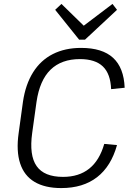

<svg xmlns="http://www.w3.org/2000/svg" viewBox="-20 -951 680 978"><path d="M292 7Q209 7 156 -24.5Q103 -56 82.5 -119Q62 -182 75 -273L97 -433Q110 -521 148.5 -582.5Q187 -644 249 -675.5Q311 -707 393 -707Q501 -707 556 -656.5Q611 -606 615 -504L546 -497Q543 -575 504 -612.5Q465 -650 387 -650Q293 -650 237.5 -596Q182 -542 166 -432L144 -274Q128 -160 166.5 -105Q205 -50 301 -50Q382 -50 434.5 -92Q487 -134 511 -218L576 -212Q546 -104 474.5 -48.5Q403 7 292 7ZM576 -901 413 -749H383L261 -901L293 -931L421 -806H388L553 -931Z"/></svg>

Font: Pathway Extreme 28pt Light
Style: Italic
Weight: 300
Italic angle: -8°
Designer: Eduardo Rodriguez Tunni
Foundry: Eduardo Rodriguez Tunni
Version: Version 1.001;gftools[0.9.26]